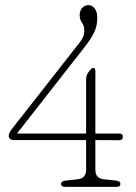

<svg xmlns="http://www.w3.org/2000/svg" viewBox="-20 -727 530 747"><path d="M315 -415.5Q315 -427 317.5 -434Q320 -441 324 -446L331 -455Q336.5 -462.5 343 -462.5Q351 -462.5 351 -451.5V-207.5H443Q458 -207.5 458 -195Q458 -181.5 442.5 -181.5L351 -182V-66.5Q351 -33 383.5 -29.5L431 -24.5Q448.5 -22.5 448.5 -11.5Q448.5 0 433 0H233Q217.5 0 217.5 -11.5Q217.5 -22.5 235.5 -24.5L282 -29.5Q315 -33 315 -66.5V-182H35.5Q14 -182 14 -199.5Q14 -209 27 -226L289 -560.5Q297 -570.5 302.5 -582Q308 -593.5 308 -607.5Q308 -627 299 -638.5Q290 -650 290 -669Q290 -685 299.5 -696Q309 -707 324.5 -707Q338.5 -707 348.5 -693.8Q358.5 -680.5 358.5 -657.5Q358.5 -627 346.8 -602Q335 -577 312 -547.5L46 -207.5H315Z"/></svg>

Font: Fraunces 72pt S100 Thin
Style: Regular
Weight: 100
Version: Version 1.000; ttfautohint (v1.8.3)